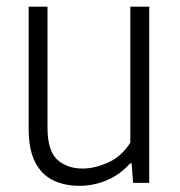

<svg xmlns="http://www.w3.org/2000/svg" viewBox="-20 -562 552 590"><path d="M224 9Q179.5 9 144.2 -7.5Q109 -24 88.5 -62.8Q68 -101.5 68 -168V-541.5H126V-169.5Q126 -98.5 156.2 -71.2Q186.5 -44 234.5 -44Q269.5 -44 311 -62Q352.5 -80 380.5 -123.5V-541.5H438.5V0H389L384.5 -60H380Q348.5 -25 308 -8Q267.5 9 224 9Z"/></svg>

Font: Encode Sans SemiCondensed SemiCondensed Light
Style: Regular
Weight: 300
Width: 4
Designer: Multiple Designers
Foundry: Impallari Type
Version: Version 3.000; ttfautohint (v1.8.3) -l 8 -r 50 -G 200 -x 14 